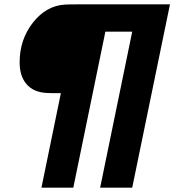

<svg xmlns="http://www.w3.org/2000/svg" viewBox="-20 -750 799 880"><path d="M759 -730 586 110H439L586 -605H463L316 110H170L259 -323H248Q209 -323 192 -324Q132 -328 101 -365Q70 -402 70 -464Q70 -569 131 -646.5Q192 -724 278 -729Q295 -730 334 -730Z"/></svg>

Font: Nacelle Bold
Style: Italic
Weight: 700
Italic angle: -12°
Designer: Sora Sagano
Foundry: Sora Sagano
Version: Version 1.000;FEAKit 1.0